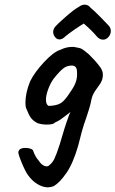

<svg xmlns="http://www.w3.org/2000/svg" viewBox="-20 -598 495 823"><path d="M421 -277Q421 -254 406 -234Q403 -229 395 -218.5Q387 -208 381 -197Q375 -186 372 -172Q369 -153 360.5 -126.5Q352 -100 349 -91Q341 -70 331 -35L315 27Q293 103 264 144.5Q235 186 210 200Q197 205 185 205Q163 205 139.5 190.5Q116 176 99 151Q88 136 71 94.5Q54 53 60 50Q64 36 89 36Q101 36 111 39.5Q121 43 122 48Q131 74 144 88Q152 101 161.5 108Q171 115 180 115Q186 115 188 113Q204 101 212.5 84Q221 67 236 21Q259 -59 272 -93Q275 -104 282 -118L264 -104Q254 -96 242 -87.5Q230 -79 216 -73Q209 -64 181 -64Q160 -64 141 -70Q122 -80 112.5 -93Q103 -106 93 -132Q89 -140 89 -157Q89 -200 109 -249Q128 -288 169 -332Q210 -376 240 -385Q264 -397 290 -397Q301 -397 306 -395Q322 -393 331 -388Q340 -383 361 -365Q409 -317 417 -297Q421 -289 421 -277ZM310 -292Q309 -317 288 -317Q267 -317 251.5 -305Q236 -293 211 -262Q196 -242 186 -214Q177 -189 177 -171Q177 -149 189 -144Q221 -145 239 -155Q257 -165 281 -203Q299 -228 305.5 -248Q312 -268 310 -292ZM235 -429Q224 -429 216 -439Q208 -449 208 -461Q208 -472 216 -483Q224 -493 261 -525.5Q298 -558 317 -568Q330 -578 343 -578Q358 -578 367 -566Q383 -553 409 -526.5Q435 -500 446 -488Q455 -478 455 -465Q455 -451 445 -439.5Q435 -428 422 -428Q406 -428 393 -444Q373 -468 339 -497Q322 -487 297.5 -470Q273 -453 259 -441Q247 -429 235 -429Z"/></svg>

Font: Caveat
Style: Bold
Weight: 700
Designer: Pablo Impallari
Foundry: Pablo Impallari
Version: Version 1.500; ttfautohint (v1.6)